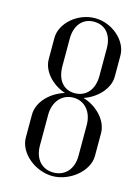

<svg xmlns="http://www.w3.org/2000/svg" viewBox="-110 -765 599 832"><g transform="rotate(15 189.5 -349.5)"><path d="M169 -357C111 -340 55 -290 55 -229V-127C55 -56 133 5 209 5C286 5 365 -58 365 -127V-229C365 -289 309 -341 252 -357C307 -375 359 -425 359 -481V-576C359 -643 288 -704 212 -704C134 -704 63 -642 63 -576V-481C63 -423 115 -374 169 -357ZM209 -367C159 -367 128 -405 128 -467V-590C128 -649 160 -688 211 -688C263 -688 294 -650 294 -590V-467C294 -406 261 -367 209 -367ZM209 -11C159 -11 123 -47 123 -109V-247C123 -306 159 -347 210 -347C261 -347 296 -306 296 -247V-109C296 -48 260 -11 209 -11Z"/></g></svg>

Font: Emberly
Style: Regular
Weight: 400
Designer: Rajesh Rajput
Foundry: Rajesh Rajput
Version: Version 1.000